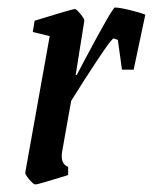

<svg xmlns="http://www.w3.org/2000/svg" viewBox="-20 -481 406 510"><path d="M366 -442 335 -296H304L293 -375Q283 -379 282 -379Q277 -379 242 -326.5Q207 -274 169 -213L145 -78Q144 -73 144 -66Q144 -44 161 -38V-16Q81 9 74 9Q69 9 58 -4Q47 -17 47 -22L112 -385L67 -396L72 -426Q101 -435 138 -446Q175 -457 179 -457Q183 -457 194 -443.5Q205 -430 204 -426L181 -282H184L204 -320Q279 -461 285 -461Q297 -461 324 -454.5Q351 -448 366 -442Z"/></svg>

Font: Grenze
Style: Italic
Weight: 400
Italic angle: -10°
Designer: Renata Polastri
Foundry: Omnibus-Type
Version: Version 1.002; ttfautohint (v1.8)